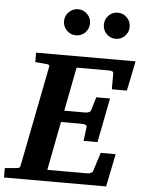

<svg xmlns="http://www.w3.org/2000/svg" viewBox="-75 -966 759 1013"><g transform="rotate(5 304.0 -459.0)"><path d="M-15.1 0V-49.8L44.9 -55.2Q56.2 -56.2 60.8 -58.8Q65.4 -61.5 66.9 -70.8L170.9 -601.1Q173.3 -609.9 168 -612.8Q162.6 -615.7 152.8 -616.2L96.2 -621.1V-670.9H623L590.8 -513.2H511.2V-598.1Q511.2 -605.5 503.7 -608.2Q496.1 -610.8 487.8 -610.8H315.9L271 -378.9H383.8Q391.6 -378.9 400.9 -382.6Q410.2 -386.2 412.1 -394L433.1 -463.9H505.9L460 -229H386.2L396 -304.2Q397.5 -310.1 389.2 -314Q380.9 -317.9 374 -317.9H258.8L209 -60.1H421.9Q429.7 -60.1 438.7 -64Q447.8 -67.9 450.2 -74.2L481.9 -173.8H561L525.9 0ZM576.2 -849.1Q576.2 -820.8 556.2 -800.5Q536.1 -780.3 507.3 -780.3Q479 -780.3 459.2 -800.5Q439.5 -820.8 439.5 -849.1Q439.5 -877.9 459.2 -898.2Q479 -918.5 507.3 -918.5Q536.1 -918.5 556.2 -898.2Q576.2 -877.9 576.2 -849.1ZM366.2 -849.1Q366.2 -820.8 346.2 -800.5Q326.2 -780.3 297.4 -780.3Q269 -780.3 248.8 -800.5Q228.5 -820.8 228.5 -849.1Q228.5 -877.9 248.8 -898.2Q269 -918.5 297.4 -918.5Q326.2 -918.5 346.2 -898.2Q366.2 -877.9 366.2 -849.1Z"/></g></svg>

Font: Charis
Style: Bold Italic
Weight: 700
Italic angle: -11°
Designer: Walt Agee, Miriam Martin, Annie Olsen, Victor Gaultney, Lorna Priest, Alan Ward, Bob Hallissy, Martin Hosken, Sharon Cor
Foundry: SIL Global
Version: Version 7.000